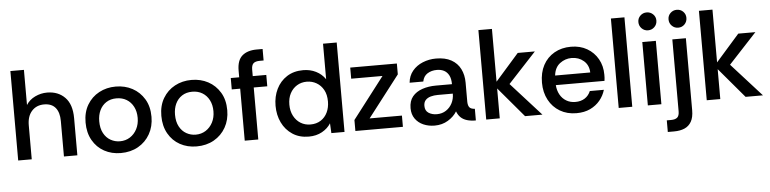

<svg xmlns="http://www.w3.org/2000/svg" viewBox="-52 -1000 6006 1497"><g transform="rotate(-5 2951.5 -251.5)"><path d="M57 0V-700H163V-425Q188 -465 233 -486.5Q278 -508 327 -508Q413 -508 466.5 -453.5Q520 -399 520 -291V0H415V-278Q415 -345 385 -381.5Q355 -418 296 -418Q236 -418 199.5 -377.5Q163 -337 163 -266V0Z M860 12Q788 12 730.5 -19.5Q673 -51 639.5 -110Q606 -169 606 -249Q606 -329 640.5 -387Q675 -445 733.5 -476.5Q792 -508 864 -508Q936 -508 994 -477Q1052 -446 1087 -388Q1122 -330 1122 -249Q1122 -173 1088.5 -114Q1055 -55 996 -21.5Q937 12 860 12ZM861 -80Q905 -80 939.5 -102Q974 -124 994 -162.5Q1014 -201 1014 -250Q1014 -300 994.5 -337.5Q975 -375 941 -395.5Q907 -416 862 -416Q815 -416 781.5 -394Q748 -372 730.5 -334.5Q713 -297 713 -249Q713 -194 733.5 -156Q754 -118 788 -99Q822 -80 861 -80Z M1453 12Q1381 12 1323.5 -19.5Q1266 -51 1232.5 -110Q1199 -169 1199 -249Q1199 -329 1233.5 -387Q1268 -445 1326.5 -476.5Q1385 -508 1457 -508Q1529 -508 1587 -477Q1645 -446 1680 -388Q1715 -330 1715 -249Q1715 -173 1681.5 -114Q1648 -55 1589 -21.5Q1530 12 1453 12ZM1454 -80Q1498 -80 1532.5 -102Q1567 -124 1587 -162.5Q1607 -201 1607 -250Q1607 -300 1587.5 -337.5Q1568 -375 1534 -395.5Q1500 -416 1455 -416Q1408 -416 1374.5 -394Q1341 -372 1323.5 -334.5Q1306 -297 1306 -249Q1306 -194 1326.5 -156Q1347 -118 1381 -99Q1415 -80 1454 -80Z M1830 0V-407H1764V-496H1830V-548Q1830 -629 1871 -664.5Q1912 -700 1985 -700H2031V-610H2002Q1966 -610 1951 -595.5Q1936 -581 1936 -547V-496H2042V-407H1936V0Z M2331 12Q2257 12 2203.5 -23.5Q2150 -59 2121.5 -118Q2093 -177 2093 -250Q2093 -322 2121.5 -380.5Q2150 -439 2203.5 -473.5Q2257 -508 2331 -508Q2386 -508 2431 -485.5Q2476 -463 2504 -422V-700H2611V0H2508L2504 -77Q2480 -38 2435 -13Q2390 12 2331 12ZM2352 -81Q2399 -81 2433 -103Q2467 -125 2485 -163Q2503 -201 2503 -248Q2503 -302 2482.5 -339Q2462 -376 2427.5 -396Q2393 -416 2351 -416Q2308 -416 2274 -395Q2240 -374 2220.5 -337Q2201 -300 2201 -249Q2201 -199 2221 -161Q2241 -123 2275 -102Q2309 -81 2352 -81Z M2696 0V-86L2944 -409H2699V-496H3064V-411L2815 -88H3068V0Z M3316 12Q3268 12 3228 -5.5Q3188 -23 3164 -57Q3140 -91 3140 -139Q3140 -196 3168.5 -230.5Q3197 -265 3245.5 -281.5Q3294 -298 3352 -298H3478Q3478 -341 3464 -367.5Q3450 -394 3426 -406.5Q3402 -419 3370 -419Q3328 -419 3296.5 -399.5Q3265 -380 3257 -338H3150Q3155 -392 3186.5 -430Q3218 -468 3267 -488Q3316 -508 3371 -508Q3443 -508 3490.5 -481.5Q3538 -455 3561.5 -408Q3585 -361 3585 -301V-149Q3586 -120 3597.5 -106.5Q3609 -93 3639 -91V0Q3599 0 3569.5 -9Q3540 -18 3521 -36.5Q3502 -55 3491 -84Q3467 -44 3421 -16Q3375 12 3316 12ZM3341 -75Q3382 -75 3413 -95.5Q3444 -116 3461 -149.5Q3478 -183 3478 -222V-224H3360Q3331 -224 3305.5 -217Q3280 -210 3264.5 -193.5Q3249 -177 3249 -148Q3249 -110 3276 -92.5Q3303 -75 3341 -75Z M3720 0V-700H3826V-287L4010 -496H4144L3925 -260L4160 0H4024L3826 -234V0Z M4426 12Q4353 12 4297 -21Q4241 -54 4209.5 -113Q4178 -172 4178 -248Q4178 -327 4209 -385Q4240 -443 4296.5 -475.5Q4353 -508 4427 -508Q4499 -508 4553 -476.5Q4607 -445 4637.5 -391Q4668 -337 4668 -268Q4668 -254 4667.5 -244Q4667 -234 4665 -220H4284Q4287 -178 4305 -145.5Q4323 -113 4354 -94.5Q4385 -76 4425 -76Q4468 -76 4498.5 -95.5Q4529 -115 4544 -151H4654Q4641 -106 4610.5 -69Q4580 -32 4534 -10Q4488 12 4426 12ZM4285 -295H4560Q4558 -353 4519 -386.5Q4480 -420 4424 -420Q4374 -420 4333 -389Q4292 -358 4285 -295Z M4757 0V-700H4863V0Z M5038 -583Q5009 -583 4988.5 -603.5Q4968 -624 4968 -654Q4968 -683 4988.5 -703Q5009 -723 5038 -723Q5068 -723 5088.5 -703Q5109 -683 5109 -654Q5109 -624 5088.5 -603.5Q5068 -583 5038 -583ZM4985 0V-496H5091V0Z M5122 220V129H5155Q5189 129 5204.5 115Q5220 101 5220 67V-496H5326V68Q5326 123 5307 156.5Q5288 190 5253.5 205Q5219 220 5171 220ZM5274 -583Q5245 -583 5224.5 -603.5Q5204 -624 5204 -654Q5204 -683 5224.5 -703Q5245 -723 5274 -723Q5304 -723 5324 -703Q5344 -683 5344 -654Q5344 -624 5324 -603.5Q5304 -583 5274 -583Z M5446 0V-700H5552V-287L5736 -496H5870L5651 -260L5886 0H5750L5552 -234V0Z"/></g></svg>

Font: Rethink Sans Medium
Style: Regular
Weight: 500
Designer: The Rethink Sans project authors (Hans Thiessen). DM Sans designed by Colophon Foundry.
Foundry: Rethink Communications LLC
Version: Version 1.001